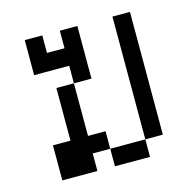

<svg xmlns="http://www.w3.org/2000/svg" viewBox="-81 -581 661 661"><g transform="rotate(-15 250.0 -250.0)"><path d="M187.5 -62.5H250V0H375V-62.5H250V-125H187.5V-312.5H125V-125H62.5Q62.5 -125 62.5 0H187.5ZM375 -62.5H437.5V-500H375ZM187.5 -312.5H250V-500H187.5V-437.5H125V-500H62.5Q62.5 -500 62.5 -375H187.5Z"/></g></svg>

Font: Unifont
Style: Regular
Weight: 500
Version: Version 15.1.04